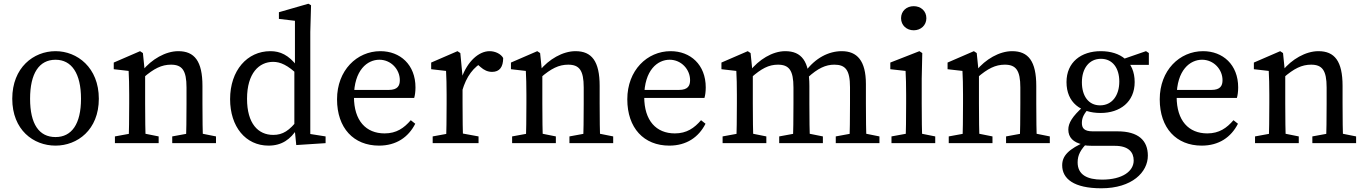

<svg xmlns="http://www.w3.org/2000/svg" viewBox="-20 -759 7240 1018"><path d="M274.5 13.1C389.9 13.1 504 -70.1 504 -235.5C504 -400.9 389.2 -487.7 274.5 -487.7C157.9 -487.7 45 -400.8 45 -235.5C45 -70.2 157.1 13.1 274.5 13.1ZM274.5 -32.3C187.3 -32.3 139.5 -100.9 139.5 -235.4C139.5 -369.8 187.3 -442.2 274.5 -442.2C359.7 -442.2 409.5 -369.8 409.5 -235.4C409.5 -100.9 359.7 -32.3 274.5 -32.3Z M589.3 0H821.2V-35.7L721.5 -55.7H698.3L589.3 -35.7V0ZM662 0H752.5C750.5 -45 749.5 -148 749.5 -210V-361.9L737.7 -477.6L722.6 -487.7L583.1 -427.3V-392L662 -383C664 -343 665 -312.6 665 -257.6V-210C665 -148 664 -45 662 0ZM893.2 0H1125.2V-35.7L1025.3 -55.7H1002.1L893.2 -35.7V0ZM965.9 0H1056.4C1054.4 -45 1053.4 -146 1053.4 -210V-303.4C1053.4 -434.5 1011.4 -487.7 925.4 -487.7C857.6 -487.7 783.8 -444.6 735.2 -384.6H727.4L739.8 -346.9C795.9 -395.8 837.3 -416.1 886.5 -416.1C945.3 -416.1 968.9 -386.5 968.9 -295.2V-210C968.9 -146 967.9 -45 965.9 0Z M1403.8 13.1C1473.9 13.1 1520.3 -19.8 1556.8 -77.5H1568.8L1559.7 -124.9C1514.5 -66.5 1479.6 -43.7 1428.7 -43.7C1348.8 -43.7 1289.8 -103.6 1289.8 -235.2C1289.8 -371.2 1353.8 -431 1427.9 -431C1466.1 -431 1505.4 -414.5 1562.4 -359L1572.4 -407.2H1556.7C1510.2 -468 1465.4 -487.7 1413.4 -487.7C1291 -487.7 1200 -385.9 1200 -233.2C1200 -87.2 1282.3 13.1 1403.8 13.1ZM1550.8 10.1 1706.3 0V-35.7L1625.2 -48.5V-589.2L1629.2 -731.1L1615.1 -739.2L1458.8 -694.2V-658.8L1543.8 -648.8V-399.3L1540.7 -386.4V-91.2L1550.8 10.1Z M1989.6 13.1C2080.9 13.1 2145.4 -31.5 2181.7 -102.9L2158 -121.7C2122.4 -80.4 2082.5 -51.7 2019.1 -51.7C1920.5 -51.7 1856.7 -119 1856.7 -245.7C1856.7 -388.8 1928.7 -442.3 1991.4 -442.3C2052.9 -442.3 2099.9 -391.4 2099.9 -333.9C2099.9 -305 2088.9 -282.2 2040.9 -282.2H1805.7V-239.6H2176C2180 -252.8 2182.9 -272.6 2182.9 -295.5C2182.9 -416.5 2101.3 -487.7 1996.7 -487.7C1872.4 -487.7 1767 -386.3 1767 -232.5C1767 -80 1855 13.1 1989.6 13.1Z M2274.1 0H2517.3V-35.7L2408.1 -55.7H2383.3L2274.1 -35.7V0ZM2345 0H2435.5C2433.5 -45 2432.5 -148 2432.5 -210V-352.7L2420.7 -477.6L2405.6 -487.7L2266.1 -427.3V-392L2345 -383C2347 -343 2348 -312.7 2348 -257.7V-210C2348 -148 2347 -45 2345 0ZM2430.6 -277.8C2453.1 -353.8 2489.1 -404 2549.6 -435.6L2501.1 -427L2528.2 -403.2C2546.5 -387.2 2565.8 -377.9 2589.2 -377.9C2629.2 -377.9 2647.8 -404.1 2647.9 -451.4C2636.1 -473.1 2605.8 -487.7 2576 -487.7C2519.1 -487.7 2458.9 -434.7 2427.4 -345.8H2416.4L2430.6 -277.8Z M2695.3 0H2927.2V-35.7L2827.5 -55.7H2804.3L2695.3 -35.7V0ZM2768 0H2858.5C2856.5 -45 2855.5 -148 2855.5 -210V-361.9L2843.7 -477.6L2828.6 -487.7L2689.1 -427.3V-392L2768 -383C2770 -343 2771 -312.6 2771 -257.6V-210C2771 -148 2770 -45 2768 0ZM2999.2 0H3231.2V-35.7L3131.3 -55.7H3108.1L2999.2 -35.7V0ZM3071.9 0H3162.4C3160.4 -45 3159.4 -146 3159.4 -210V-303.4C3159.4 -434.5 3117.4 -487.7 3031.4 -487.7C2963.6 -487.7 2889.8 -444.6 2841.2 -384.6H2833.4L2845.8 -346.9C2901.9 -395.8 2943.3 -416.1 2992.5 -416.1C3051.3 -416.1 3074.9 -386.5 3074.9 -295.2V-210C3074.9 -146 3073.9 -45 3071.9 0Z M3528.6 13.1C3619.9 13.1 3684.4 -31.5 3720.7 -102.9L3697 -121.7C3661.4 -80.4 3621.5 -51.7 3558.1 -51.7C3459.5 -51.7 3395.7 -119 3395.7 -245.7C3395.7 -388.8 3467.7 -442.3 3530.4 -442.3C3591.9 -442.3 3638.9 -391.4 3638.9 -333.9C3638.9 -305 3627.9 -282.2 3579.9 -282.2H3344.7V-239.6H3715C3719 -252.8 3721.9 -272.6 3721.9 -295.5C3721.9 -416.5 3640.3 -487.7 3535.7 -487.7C3411.4 -487.7 3306 -386.3 3306 -232.5C3306 -80 3394 13.1 3528.6 13.1Z M3811.3 0H4043.2V-35.7L3943.5 -55.7H3920.3L3811.3 -35.7V0ZM3884 0H3974.5C3972.5 -45 3971.5 -148 3971.5 -210V-361.9L3959.7 -477.6L3944.6 -487.7L3805.1 -427.3V-392L3884 -383C3886.1 -343 3887 -312.6 3887 -257.6V-210C3887 -148 3886 -45 3884 0ZM4111.4 0H4343V-35.7L4243.4 -55.7H4220.1L4111.4 -35.7V0ZM4184 0H4274.4C4272.4 -45 4271.4 -146 4271.4 -210V-303.4C4271.4 -434.5 4229.9 -487.7 4143.4 -487.7C4075.4 -487.7 4002.4 -442.2 3955 -381.3H3945.6L3961.9 -346.9C4016.5 -395.2 4055.8 -416.1 4104.5 -416.1C4163.6 -416.1 4187 -386.4 4187 -294.7V-210C4187 -146 4186 -45 4184 0ZM4411.3 0H4642.9V-35.7L4543.2 -55.7H4519.8L4411.3 -35.7V0ZM4483.8 0H4574.1C4572.1 -45 4571.1 -146 4571.1 -210V-313.5C4571.1 -437.2 4524.3 -487.7 4443.1 -487.7C4373.4 -487.7 4302.5 -451.3 4249.9 -379.4H4242.4L4261.6 -346.9C4316.6 -397.6 4358.5 -416.1 4403.4 -416.1C4461.4 -416.1 4486.8 -389.5 4486.8 -296.6V-210C4486.8 -146 4485.8 -45 4483.8 0Z M4706.7 0H4938.7V-35.7L4838.9 -55.7H4815.7L4706.7 -35.7V0ZM4781.4 0H4870C4868 -45 4867 -148 4867 -210V-342L4870 -477.6L4854.8 -487.7L4700.5 -427.3V-392L4781.4 -383C4783.4 -343 4784.4 -312 4784.4 -257V-210C4784.4 -148 4783.4 -45 4781.4 0ZM4824.6 -598.4C4862.2 -598.4 4891.7 -624.8 4891.7 -662.4C4891.7 -700.9 4862.2 -726.3 4824.6 -726.3C4787 -726.3 4757.5 -700.9 4757.5 -662.4C4757.5 -624.8 4787 -598.4 4824.6 -598.4Z M5010.3 0H5242.2V-35.7L5142.5 -55.7H5119.3L5010.3 -35.7V0ZM5083 0H5173.5C5171.5 -45 5170.5 -148 5170.5 -210V-361.9L5158.7 -477.6L5143.6 -487.7L5004.1 -427.3V-392L5083 -383C5085 -343 5086 -312.6 5086 -257.6V-210C5086 -148 5085 -45 5083 0ZM5314.2 0H5546.2V-35.7L5446.3 -55.7H5423.1L5314.2 -35.7V0ZM5386.9 0H5477.4C5475.4 -45 5474.4 -146 5474.4 -210V-303.4C5474.4 -434.5 5432.4 -487.7 5346.4 -487.7C5278.6 -487.7 5204.8 -444.6 5156.2 -384.6H5148.4L5160.8 -346.9C5216.9 -395.8 5258.3 -416.1 5307.5 -416.1C5366.3 -416.1 5389.9 -386.5 5389.9 -295.2V-210C5389.9 -146 5388.9 -45 5386.9 0Z M5819.2 239.3C5982.9 239.3 6066 153.3 6066 66.4C6066 -14.9 6014.9 -62.6 5905.3 -62.6H5774.2C5727.4 -62.6 5716.2 -80.4 5716.2 -107.2C5716.2 -136.9 5728.8 -158.6 5758 -189.9L5723.7 -205V-194C5664.9 -141.4 5644.3 -106 5644.3 -72.1C5644.3 -30.3 5670 -4 5721 7.3V10.5C5736.6 13 5755.7 14.2 5774.2 14.2H5891.5C5963.4 14.2 5990.9 47.9 5990.9 92C5990.9 148.2 5932.4 193.4 5822.9 193.4C5744.2 193.4 5693.7 167.5 5693.7 101.8C5693.7 63.3 5709.2 34 5748.1 -4.5L5742.6 -10.6C5643.1 31.4 5611.8 68.5 5611.8 117.5C5611.8 188.9 5673.9 239.3 5819.2 239.3ZM5815.4 -160C5918.8 -160 5996.1 -218.7 5996.1 -323.8C5996.1 -432.9 5920.7 -487.7 5816.4 -487.7C5712.1 -487.7 5634.7 -429 5634.7 -323.8C5634.7 -214.8 5710.1 -160 5815.4 -160ZM5812.5 -200.4C5751.4 -200.4 5716.3 -250 5716.3 -322.9C5716.3 -395.8 5754.4 -447.2 5817.3 -447.2C5879.3 -447.2 5914.6 -397.7 5914.6 -326.7C5914.6 -252.9 5876.5 -200.4 5812.5 -200.4ZM5918.4 -414.9H6071.3V-477.8L6056.2 -487.8L5924.5 -442.2H5918.4V-414.9Z M6351.6 13.1C6442.9 13.1 6507.4 -31.5 6543.7 -102.9L6520 -121.7C6484.4 -80.4 6444.5 -51.7 6381.1 -51.7C6282.5 -51.7 6218.7 -119 6218.7 -245.7C6218.7 -388.8 6290.7 -442.3 6353.4 -442.3C6414.9 -442.3 6461.9 -391.4 6461.9 -333.9C6461.9 -305 6450.9 -282.2 6402.9 -282.2H6167.7V-239.6H6538C6542 -252.8 6544.9 -272.6 6544.9 -295.5C6544.9 -416.5 6463.3 -487.7 6358.7 -487.7C6234.4 -487.7 6129 -386.3 6129 -232.5C6129 -80 6217 13.1 6351.6 13.1Z M6634.3 0H6866.2V-35.7L6766.5 -55.7H6743.3L6634.3 -35.7V0ZM6707 0H6797.5C6795.5 -45 6794.5 -148 6794.5 -210V-361.9L6782.7 -477.6L6767.6 -487.7L6628.1 -427.3V-392L6707 -383C6709 -343 6710 -312.6 6710 -257.6V-210C6710 -148 6709 -45 6707 0ZM6938.2 0H7170.2V-35.7L7070.3 -55.7H7047.1L6938.2 -35.7V0ZM7010.9 0H7101.4C7099.4 -45 7098.4 -146 7098.4 -210V-303.4C7098.4 -434.5 7056.4 -487.7 6970.4 -487.7C6902.6 -487.7 6828.8 -444.6 6780.2 -384.6H6772.4L6784.8 -346.9C6840.9 -395.8 6882.3 -416.1 6931.5 -416.1C6990.3 -416.1 7013.9 -386.5 7013.9 -295.2V-210C7013.9 -146 7012.9 -45 7010.9 0Z"/></svg>

Font: Source Serif Variable
Style: Regular
Weight: 389
Designer: Frank Grießhammer
Foundry: Adobe Systems Incorporated
Version: Version 3.001;hotconv 1.0.111;makeotfexe 2.5.65597